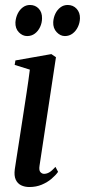

<svg xmlns="http://www.w3.org/2000/svg" viewBox="-20 -741 342 772"><path d="M98 11Q79.5 11 65 4Q50.5 -3 43.2 -18.8Q36 -34.5 39.5 -60.5Q41 -71.5 45.8 -101.8Q50.5 -132 57.2 -175Q64 -218 71.5 -267.5Q79 -317 86.8 -367.2Q94.5 -417.5 100 -461L39 -480L42 -498L186.5 -523.5L205 -511L139 -75Q136 -56 142.5 -49Q149 -42 157 -42Q167.5 -42 177.8 -47.8Q188 -53.5 203 -70L213.5 -50Q203.5 -36 187 -22Q170.5 -8 148 1.5Q125.5 11 98 11ZM89 -596Q70.5 -596 55.8 -611.2Q41 -626.5 42 -651.5Q43.5 -670.5 51.2 -686.2Q59 -702 71.8 -711.5Q84.5 -721 100.5 -721Q122 -721 135.8 -706.2Q149.5 -691.5 149 -667.5Q149 -649 141.2 -632.5Q133.5 -616 120.2 -606Q107 -596 89 -596ZM241 -596Q222.5 -596 207.8 -611.8Q193 -627.5 194 -652Q195 -670 202.5 -685.8Q210 -701.5 222.8 -711.2Q235.5 -721 252 -721Q274 -721 288 -705.8Q302 -690.5 301.5 -667.5Q301 -649 293.2 -632.8Q285.5 -616.5 272 -606.2Q258.5 -596 241 -596Z"/></svg>

Font: Merriweather 120pt
Style: Italic
Weight: 400
Italic angle: -7.8°
Version: Version 2.101